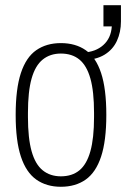

<svg xmlns="http://www.w3.org/2000/svg" viewBox="-20 -703 483 735"><path d="M213 12Q158 12 119 -15.5Q80 -43 60 -103.5Q40 -164 40 -263Q40 -363 60 -423.5Q80 -484 119 -511Q158 -538 213 -538Q269 -538 308 -511Q347 -484 367 -423.5Q387 -363 387 -263Q387 -164 367 -103.5Q347 -43 308 -15.5Q269 12 213 12ZM213 -28Q256 -28 284 -51Q312 -74 326 -124Q340 -174 340 -255V-271Q340 -353 326 -402.5Q312 -452 284 -475Q256 -498 213 -498Q172 -498 143.5 -475Q115 -452 101 -402.5Q87 -353 87 -271V-255Q87 -174 101 -124Q115 -74 143.5 -51Q172 -28 213 -28ZM299 -473V-502Q346 -504 375.5 -530.5Q405 -557 408 -602H376V-683H443V-621Q443 -580 427.5 -546.5Q412 -513 380 -493.5Q348 -474 299 -473Z"/></svg>

Font: Archivo Condensed Thin
Style: Regular
Weight: 250
Width: 3
Designer: Hector Gatti
Foundry: Omnibus-Type
Version: Version 2.001